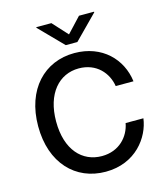

<svg xmlns="http://www.w3.org/2000/svg" viewBox="-136 -1054 1018 1168"><g transform="rotate(-15 373.0 -469.5)"><path d="M385 10C574 10 674 -129 689 -245H577C562 -163 496 -88 387 -88C264 -88 171 -183 171 -363C171 -539 263 -640 387 -640C499 -640 564 -562 577 -478H689C671 -621 560 -737 385 -737C197 -737 58 -596 58 -363C58 -131 195 10 385 10ZM203 -945 348 -797H421L567 -945V-949H472L384 -855L298 -949H203Z"/></g></svg>

Font: Wafeq Medium
Style: Regular
Weight: 500
Designer: Rasmus Andersson & Azza Alameddine
Foundry: Google & TypeTogether
Version: Version 3.000;January 28, 2025;FontCreator 15.0.0.3014 64-bi